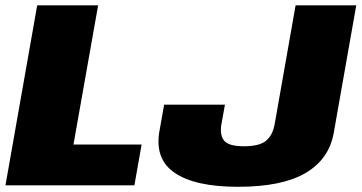

<svg xmlns="http://www.w3.org/2000/svg" viewBox="-32 -695 1356 720"><path d="M-11.5 0H472L499 -153H243.5L336 -675H107.5ZM861 5.5Q1025.5 5.5 1113.8 -46.2Q1202 -98 1219.5 -196.5L1304 -675H1076.5L998 -229.5Q990.5 -188 965.8 -167.2Q941 -146.5 882 -146.5Q823 -146.5 806.8 -169.8Q790.5 -193 799.5 -235.5L811.5 -302.5H583.5L567 -209.5Q545.5 -100.5 622.2 -47.5Q699 5.5 861 5.5Z"/></svg>

Font: Anybody Thin Black
Style: Italic
Weight: 900
Italic angle: -10°
Version: Version 1.113;gftools[0.9.25]